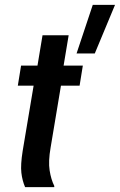

<svg xmlns="http://www.w3.org/2000/svg" viewBox="-20 -770 493 790"><path d="M83.3 0Q71.7 -26.7 67.9 -59.2Q64.2 -91.7 73.3 -149.2L118.3 -417.5H53.3L66.7 -500H134.2L155 -625H262.5L241.7 -500H320.8L307.5 -417.5H230.8L188.3 -163.3Q178.3 -105.8 184.2 -68.8Q190 -31.7 203.3 -5V0ZM295 -550 361.7 -750H453.3L370 -550Z"/></svg>

Font: Familjen Grotesk GF Medium
Style: Italic
Weight: 500
Designer: Anders Wikstroem, Jonas Baeckman, Matilda Gysing, Kristian Moeller
Foundry: Familjen STHML AB
Version: Version 2.000; Beta; Release 4; Build 6